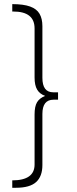

<svg xmlns="http://www.w3.org/2000/svg" viewBox="-20 -762 362 908"><path d="M55.5 126H38V91Q143.5 91 143.5 16V-220.5Q143.5 -259 155.2 -278.5Q167 -298 193.5 -308.5Q168 -317.5 155.8 -338Q143.5 -358.5 143.5 -395.5V-627.5Q143.5 -707.5 43 -707.5H38V-742.5Q91 -742.5 122.2 -731.2Q153.5 -720 167 -696.8Q180.5 -673.5 180.5 -638.5V-394Q180.5 -325.5 231.5 -325.5H254.5V-290.5H233Q180.5 -290.5 180.5 -223V18.5Q180.5 72 150.8 99Q121 126 55.5 126Z"/></svg>

Font: Argentum Novus ExtraLight
Style: Regular
Weight: 250
Designer: Julieta Ulanovsky (font) & Cristiano Sobral (main changes)
Foundry: Julieta Ulanovsky (font) & Cristiano Sobral (main changes)
Version: Version 3.00;November 27, 2020;FontCreator 13.0.0.2655 64-bi